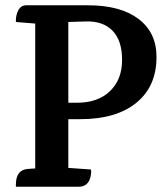

<svg xmlns="http://www.w3.org/2000/svg" viewBox="-20 -705 631 725"><path d="M283 -255H238V-71L323 -65Q326 -59 322 -38Q313 0 278 0H40V-8Q40 -63 84 -67L113 -69V-616L40 -622Q39 -647 49 -666Q59 -685 79 -685H313Q435 -685 503 -633.5Q571 -582 571 -490Q571 -379 495 -317Q419 -255 283 -255ZM238 -317H270Q350 -317 395.5 -361Q441 -405 441 -478.5Q441 -552 405 -589Q369 -626 304 -624L238 -622Z"/></svg>

Font: Karma
Style: Bold
Weight: 700
Designer: Joana Correia
Foundry: Indian Type Foundry
Version: Version 1.202;PS 1.0;hotconv 1.0.78;makeotf.lib2.5.61930; tt